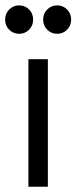

<svg xmlns="http://www.w3.org/2000/svg" viewBox="-26 -710 291 730"><path d="M82 0V-485H156V0ZM47 -581.5Q24.5 -581.5 9 -597Q-6.5 -612.5 -6.5 -635.5Q-6.5 -658.5 9 -674Q24.5 -689.5 47 -689.5Q69 -689.5 84.5 -674Q100 -658.5 100 -635.5Q100 -612.5 84.5 -597Q69 -581.5 47 -581.5ZM191.5 -581.5Q169 -581.5 153.5 -597Q138 -612.5 138 -635.5Q138 -658.5 153.5 -674Q169 -689.5 191.5 -689.5Q213.5 -689.5 229 -674Q244.5 -658.5 244.5 -635.5Q244.5 -612.5 229 -597Q213.5 -581.5 191.5 -581.5Z"/></svg>

Font: Geologica Roman ExtraLight
Style: Regular
Weight: 250
Designer: Sindre Bremnes, Frode Helland
Foundry: Monokrom Skriftforlag AS
Version: Version 1.010;gftools[0.9.28]